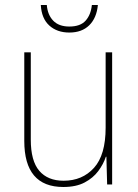

<svg xmlns="http://www.w3.org/2000/svg" viewBox="-20 -737 553 767"><path d="M428 -528V0H408L405 -111H403Q393 -81 372.5 -53.5Q352 -26 318 -8Q284 10 233 10Q77 10 77 -174V-528H103V-179Q103 -94 137 -54.5Q171 -15 234 -15Q309 -15 355.5 -66.5Q402 -118 402 -227V-528ZM371 -717Q366 -665 336.5 -636Q307 -607 257 -607Q208 -607 177 -635Q146 -663 143 -717H167Q170 -678 192.5 -654.5Q215 -631 257 -631Q301 -631 322 -654.5Q343 -678 347 -717Z"/></svg>

Font: Noto Sans Thai SemCond Thin
Style: Regular
Weight: 100
Width: 4
Designer: Monotype Design Team
Foundry: Monotype Imaging Inc.
Version: Version 2.002; ttfautohint (v1.8.4.7-5d5b)